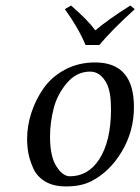

<svg xmlns="http://www.w3.org/2000/svg" viewBox="-20 -665 508 695"><path d="M161.1 -169.9Q161.1 -99.1 184.1 -63Q207 -26.9 232.9 -26.9Q298.8 -26.9 338.9 -87.9Q381.8 -153.8 381.8 -270Q381.8 -331.1 366.7 -361.8Q344.2 -405.8 306.2 -405.8Q257.3 -405.8 222.2 -364.5Q187 -323.2 174.1 -272Q161.1 -220.7 161.1 -169.9ZM78.1 -162.1Q78.1 -209 93.5 -256.6Q108.9 -304.2 137.9 -345.7Q167 -387.2 215.6 -413.1Q264.2 -439 324.2 -439Q465.3 -439 464.8 -276.9Q464.8 -189.9 420.9 -116.5Q377 -43 310.1 -8.8Q272 10.3 217.8 9.8Q172.9 9.8 142.8 -8.5Q112.8 -26.9 99.9 -56.9Q86.9 -86.9 82.5 -111.6Q78.1 -136.2 78.1 -162.1ZM289.6 -502Q264.2 -563.5 214.8 -631.8L237.3 -645Q297.4 -592.8 325.2 -555.2Q370.6 -593.8 451.7 -645L467.8 -631.8Q385.3 -557.1 339.4 -502Z"/></svg>

Font: Linux Libertine
Style: Italic
Weight: 400
Italic angle: -12°
Designer: Philipp H. Poll
Foundry: Philipp H. Poll
Version: Version 5.1.6 ; ttfautohint (v0.9)